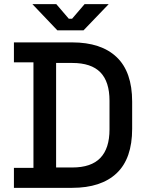

<svg xmlns="http://www.w3.org/2000/svg" viewBox="-20 -904 705 924"><path d="M47 0V-96H141V-604H47V-700H327Q467 -700 541.5 -629Q616 -558 616 -415V-284Q616 -141 541.5 -70.5Q467 0 327 0ZM250 -98H328Q419 -98 463 -144Q507 -190 507 -281V-419Q507 -511 463 -556Q419 -601 328 -601H250ZM256 -758 136 -884H251L311 -814H327L387 -884H503L382 -758Z"/></svg>

Font: Space Grotesk Medium
Style: Regular
Weight: 500
Designer: Florian Karsten
Foundry: Florian Karsten
Version: Version 2.000